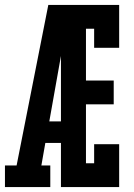

<svg xmlns="http://www.w3.org/2000/svg" viewBox="-21 -755 541 775"><path d="M-1 0V-87H46L174 -735H261Q251 -674 240 -612.5Q229 -551 218 -490L178 -265H225V-178H162L146 -87H182V0ZM225 0V-735H460V-562H359V-639H326V-430H438V-334H326V-96H359V-173H460V0Z"/></svg>

Font: Iosevka Slab
Style: Bold
Weight: 700
Monospace: yes
Designer: Belleve Invis
Foundry: Belleve Invis
Version: Version 11.1.1; ttfautohint (v1.8.3)